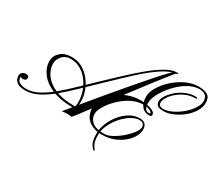

<svg xmlns="http://www.w3.org/2000/svg" viewBox="-190 -785 1281 1137"><g transform="rotate(30 451.0 -217.0)"><path d="M9 1Q-29 1 -46 -11Q-63 -23 -66.5 -37Q-70 -51 -70 -58Q-69 -71 -58.5 -79Q-48 -87 -35 -87Q-27 -87 -21 -83.5Q-15 -80 -15 -69Q-15 -59 -22 -55Q-29 -51 -37 -51Q-44 -51 -49.5 -53Q-55 -55 -55 -55Q-55 -28 -35 -19Q-15 -10 10 -10Q49 -10 90.5 -32Q132 -54 176 -90.5Q220 -127 266.5 -172.5Q313 -218 362 -264Q415 -314 467.5 -363.5Q520 -413 569 -453Q618 -493 660 -517Q702 -541 735 -541Q746 -541 744.5 -537Q743 -533 728 -531Q693 -526 651.5 -500Q610 -474 564 -435Q518 -396 469.5 -349Q421 -302 371 -255Q325 -211 278.5 -166Q232 -121 186.5 -83Q141 -45 96.5 -22Q52 1 9 1ZM317 -44Q311 -42 303.5 -41.5Q296 -41 299 -46Q303 -53 309.5 -61Q316 -69 316 -97Q316 -133 304 -168Q292 -203 270 -232Q248 -261 217.5 -278.5Q187 -296 151 -296Q113 -296 92.5 -271.5Q72 -247 72 -221Q72 -182 97 -146Q122 -110 173.5 -87.5Q225 -65 304 -65Q337 -65 344 -66.5Q351 -68 351 -63Q351 -59 335.5 -56Q320 -53 294 -53Q217 -53 161 -76.5Q105 -100 75.5 -139Q46 -178 46 -223Q46 -258 74 -283.5Q102 -309 151 -309Q191 -309 223.5 -290.5Q256 -272 279.5 -242Q303 -212 315.5 -177Q328 -142 328 -108Q328 -73 325 -59.5Q322 -46 317 -44ZM258 -1Q259 -2 283 -31.5Q307 -61 346 -108Q385 -155 432 -211.5Q479 -268 527 -324Q575 -380 617 -428Q659 -476 688 -506Q717 -536 725 -538Q730 -540 734.5 -537.5Q739 -535 732 -531Q728 -528 704 -498Q680 -468 643.5 -420.5Q607 -373 564.5 -317Q522 -261 480 -205.5Q438 -150 403.5 -103.5Q369 -57 347.5 -29Q326 -1 325 -1Q321 -2 311.5 -3Q302 -4 293 -4Q284 -4 272.5 -2.5Q261 -1 258 -1ZM535 105Q526 98 514 78.5Q502 59 502 8Q502 -24 516 -59.5Q530 -95 555 -126Q580 -157 612 -176.5Q644 -196 680 -196Q730 -196 730 -146Q730 -112 703 -78Q676 -44 631.5 -21.5Q587 1 532 1Q477 1 440.5 -27.5Q404 -56 404 -114Q404 -147 423 -178.5Q442 -210 474.5 -235.5Q507 -261 547.5 -276Q588 -291 631 -291Q651 -291 675 -287Q699 -283 716.5 -274Q734 -265 734 -249Q734 -242 728 -240Q722 -238 715 -238Q684 -238 665.5 -261.5Q647 -285 647 -327Q647 -357 668 -392.5Q689 -428 724 -460Q759 -492 802 -512.5Q845 -533 890 -533Q928 -533 950 -519.5Q972 -506 972 -469Q972 -438 953 -408Q934 -378 904 -354Q874 -330 840.5 -316Q807 -302 778 -302Q745 -302 735 -313.5Q725 -325 725 -340Q725 -357 739.5 -379.5Q754 -402 778.5 -423.5Q803 -445 835.5 -459Q868 -473 904 -473Q913 -473 914 -468Q915 -463 905 -463Q872 -463 842 -450Q812 -437 789 -417.5Q766 -398 752.5 -377Q739 -356 739 -339Q739 -326 746.5 -319.5Q754 -313 771 -313Q798 -313 830 -328.5Q862 -344 890.5 -368Q919 -392 937.5 -420Q956 -448 956 -472Q956 -495 942.5 -508.5Q929 -522 900 -522Q861 -522 821.5 -498.5Q782 -475 749 -439Q716 -403 696 -365.5Q676 -328 676 -300Q676 -274 684.5 -261.5Q693 -249 709 -249Q712 -249 715 -249.5Q718 -250 718 -254Q718 -258 710.5 -263.5Q703 -269 690.5 -273Q678 -277 662 -277Q617 -277 576 -255.5Q535 -234 503 -202Q471 -170 452.5 -138.5Q434 -107 434 -86Q434 -53 459.5 -31.5Q485 -10 541 -10Q565 -10 595.5 -26.5Q626 -43 653.5 -67Q681 -91 699 -115.5Q717 -140 717 -155Q717 -169 709.5 -177.5Q702 -186 685 -186Q657 -186 627 -167.5Q597 -149 571.5 -119.5Q546 -90 530 -56Q514 -22 514 10Q514 40 518 56Q522 72 528 81Q534 90 541 100Q543 103 542 106Q541 109 535 105Z"/></g></svg>

Font: Kapakana
Style: Regular
Weight: 400
Designer: Kousuke Nagai
Version: Version 1.002